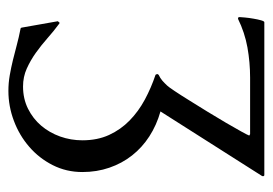

<svg xmlns="http://www.w3.org/2000/svg" viewBox="-116 -512 646 455"><g transform="rotate(90 207.5 -285.0)"><path d="M157.7 -337.4Q166 -341.3 171.6 -346.2Q177.2 -351.1 183.1 -357.4Q186.5 -360.8 196.3 -375.5Q206.1 -390.1 218.5 -410.2Q231 -430.2 245.1 -453.1Q259.3 -476.1 271.2 -496.6Q283.2 -517.1 291.7 -532.5Q300.3 -547.9 301.8 -552.2L298.3 -554.2H164.6Q128.4 -554.2 93 -547.9Q57.6 -541.5 24.9 -525.4L21.5 -526.4Q21.5 -527.3 21.2 -527.8Q21 -528.3 21 -529.3Q21 -532.7 22 -542.2Q22.9 -551.8 24.7 -562Q26.4 -572.3 28.6 -580.1Q30.8 -587.9 33.2 -587.9H396L397.9 -586.4V-583L244.6 -341.8Q277.3 -332.5 303.7 -315.4Q330.1 -298.3 348.9 -274.4Q367.7 -250.5 377.9 -220.7Q388.2 -190.9 388.2 -156.7Q388.2 -118.7 371.8 -86.4Q355.5 -54.2 328.4 -30.8Q301.3 -7.3 266.8 5.6Q232.4 18.6 195.8 18.6Q177.2 18.6 158.9 15.4Q140.6 12.2 122.6 7.8Q104.5 3.4 86.4 -1.5Q68.4 -6.3 50.3 -9.8Q48.3 -10.3 47.4 -10.5Q46.4 -10.7 45.9 -13.2L30.8 -98.6L34.7 -103L37.6 -101.1Q54.2 -88.9 71 -74Q87.9 -59.1 105.7 -46.4Q123.5 -33.7 143.1 -24.9Q162.6 -16.1 185.5 -16.1Q214.4 -16.1 238 -27.8Q261.7 -39.6 278.3 -59.1Q294.9 -78.6 304 -104Q313 -129.4 313 -156.7Q313 -192.4 300.3 -220Q287.6 -247.6 266.1 -268.6Q244.6 -289.6 216.6 -304.7Q188.5 -319.8 157.7 -330.1L155.8 -334Z"/></g></svg>

Font: CAT Linz
Style: Regular
Weight: 400
Designer: Peter Wiegel
Foundry: Peter Wiegel
Version: Version 1.08